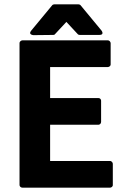

<svg xmlns="http://www.w3.org/2000/svg" viewBox="-20 -853 578 885"><path d="M70 0C70 5 75 12 83 12H487C492 12 500 8 500 0V-98C500 -103 495 -111 487 -111H211V-278H434C439 -278 446 -283 446 -291V-389C446 -394 442 -401 434 -401H211V-544H477C482 -544 490 -548 490 -556V-654C490 -659 485 -667 477 -667H83C78 -667 70 -662 70 -654ZM224 -692C227 -692 231 -692 233 -695L286 -752L339 -695C341 -693 344 -692 348 -692H438C463 -692 448 -712 448 -712L352 -828C350 -831 346 -833 342 -833H230C226 -833 222 -831 220 -828L124 -712C108 -693 134 -691 134 -691Z"/></svg>

Font: Falling Sky
Style: Bd
Weight: 700
Designer: Paul D. Hunt
Foundry: Adobe Systems Incorporated
Version: Version 1.02